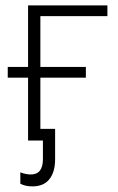

<svg xmlns="http://www.w3.org/2000/svg" viewBox="-20 -513 431 701"><path d="M372.1 -454.1H127.4V-268.6H293.5V-229.5H127.4V-42.5H181.2V67.9Q181.2 115.2 160.2 141.4Q139.2 167.5 98.6 167.5Q71.8 167.5 54.2 157.7V116.2Q74.2 124 92.3 124Q136.7 124 136.7 67.9V0H82.5V-229.5H8.3V-268.6H82.5V-493.2H372.1Z"/></svg>

Font: Bpm'online Open Sans Light
Style: Regular
Weight: 300
Foundry: Ascender Corporation
Version: Version 1.10